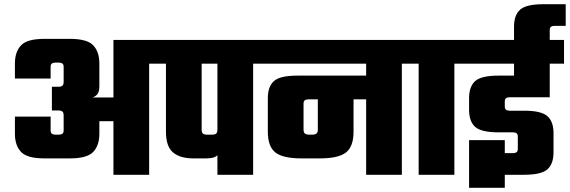

<svg xmlns="http://www.w3.org/2000/svg" viewBox="-20 -832 2713 914"><path d="M520 -642H690V0H520ZM320 -368H567V-255H361ZM659 -642H750V-529H659ZM313 -647Q395 -647 424 -616Q453 -585 453 -530V-421Q453 -393 441 -380.5Q429 -368 406 -365V-360Q429 -357 441 -344.5Q453 -332 453 -304V-195Q453 -140 424 -109Q395 -78 313 -78H191Q109 -78 80 -109Q51 -140 51 -195V-277H221V-211Q221 -200 227 -195.5Q233 -191 244 -191H260Q271 -191 277 -195.5Q283 -200 283 -211V-282Q283 -296 277 -301Q271 -306 260 -306H227V-419H260Q271 -419 277 -424Q283 -429 283 -443V-514Q283 -525 277 -529.5Q271 -534 260 -534H244Q233 -534 227 -529.5Q221 -525 221 -514V-458H51V-530Q51 -585 80 -616Q109 -647 191 -647Z M710 -642H1245V-529H710ZM1015 -591H1185V0H1015ZM770 -591H940V-215Q940 -201 946 -196Q952 -191 963 -191H992Q1003 -191 1009 -196Q1015 -201 1015 -215L1029 -148Q1029 -114 1017 -96Q1005 -78 962 -78H901Q837 -78 803.5 -106.5Q770 -135 770 -205Z M1723 -552H1893V0H1723ZM1205 -642H1953V-529H1205ZM1663 -205Q1663 -135 1627.5 -106.5Q1592 -78 1502 -78H1416Q1326 -78 1290.5 -106.5Q1255 -135 1255 -205V-365Q1255 -420 1284 -446Q1313 -472 1395 -472H1819V-359H1448Q1437 -359 1431 -354.5Q1425 -350 1425 -339V-215Q1425 -201 1432 -196Q1439 -191 1450 -191H1468Q1479 -191 1486 -196Q1493 -201 1493 -215V-386H1663Z M1973 -552H2143V0H1973ZM1913 -642H2203V-529H1913Z M2163 -642H2665V-529H2163ZM2213 -165H2383V62H2213ZM2427 -593H2597V-369H2406Q2395 -369 2389 -364.5Q2383 -360 2383 -349V-325Q2383 -314 2389 -309.5Q2395 -305 2406 -305H2475Q2557 -305 2586 -279Q2615 -253 2615 -198V-107Q2615 -52 2586 -26Q2557 0 2475 0H2355V-103H2422Q2433 -103 2439 -107.5Q2445 -112 2445 -123V-182Q2445 -193 2439 -197.5Q2433 -202 2422 -202H2353Q2271 -202 2242 -228Q2213 -254 2213 -309V-365Q2213 -420 2242 -446Q2271 -472 2353 -472H2427ZM2673 -709H2620Q2609 -709 2603 -704.5Q2597 -700 2597 -689V-632H2427V-705Q2427 -760 2456 -786Q2485 -812 2567 -812H2673Z"/></svg>

Font: Teko Light
Style: Bold
Weight: 700
Version: Version 2.000;gftools[0.9.28.dev9+g7d2139d.d20230707]